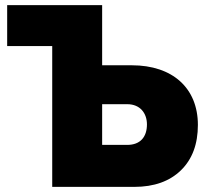

<svg xmlns="http://www.w3.org/2000/svg" viewBox="-20 -730 812 750"><path d="M8 -550H184V0H505C582 0 643 -22 687 -65C731 -108 753 -167 753 -242C753 -386 654 -475 495 -475H379V-710H8ZM379 -323H477C528 -323 554 -287 554 -244C554 -195 528 -164 477 -164H379Z"/></svg>

Font: Raleway Black
Style: Regular
Weight: 900
Designer: Matt McInerney, Pablo Impallari, Rodrigo Fuenzalida
Foundry: Matt McInerney, Pablo Impallari, Rodrigo Fuenzalida
Version: Version 3.000g; ttfautohint (v1.5) -l 8 -r 28 -G 28 -x 14 -D